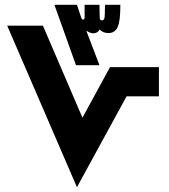

<svg xmlns="http://www.w3.org/2000/svg" viewBox="-20 -781 705 801"><path d="M207 -761H301L319 -707Q322 -699 327 -699Q333 -699 333 -711V-761H395Q395 -746 395.5 -725.5Q396 -705 397 -700Q401 -696 406 -696Q412 -696 415 -703Q418 -710 418 -761H482V-755Q482 -692 470.5 -667.5Q459 -643 432 -643Q411 -643 395 -658Q391 -649 383.5 -645.5Q376 -642 369 -642Q357 -642 340 -653L395 -509H297ZM301 0 10 -674H159L324 -290L439 -501H643V-379H508Z"/></svg>

Font: Noto Kufi Arabic ExtraBold
Style: Regular
Weight: 800
Designer: Monotype Design Team, David Williams, Khaled Hosny
Foundry: Google LLC
Version: Version 2.109; ttfautohint (v1.8.4.7-5d5b)